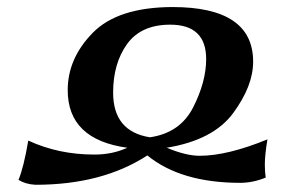

<svg xmlns="http://www.w3.org/2000/svg" viewBox="-20 -507 817 537"><path d="M79.1 9.8Q51.3 8.3 31.7 -3.9Q45.9 -37.1 59.1 -113.8Q143.6 -74.7 243.7 -74.7Q294.9 -74.7 335.9 -93.8Q169.4 -116.7 169.4 -254.9Q169.4 -343.8 239.5 -415.3Q309.6 -486.8 462.4 -487.3Q688 -487.3 688 -334.5Q688 -266.6 632.3 -190.9Q576.7 -115.2 446.3 -93.8Q500 -71.3 538.6 -71.3Q615.7 -71.3 728 -117.2Q720.7 -73.7 720.7 -46.4Q720.7 -27.8 723.1 -10.3Q689 3.9 652.8 4.4Q485.8 4.4 392.1 -72.3Q266.1 9.8 79.1 9.8ZM399.4 -123Q483.9 -135.3 520.3 -206.8Q556.6 -278.3 556.6 -341.8Q556.6 -438 456.1 -438Q374.5 -438 335.4 -383.8Q296.4 -329.6 296.4 -248Q296.4 -139.2 399.4 -123Z"/></svg>

Font: Kelvinch
Style: Bold Italic
Weight: 700
Italic angle: -10°
Designer: Paul James Miller
Foundry: High-Logic / Made with FontCreator
Version: Version 3.30 September 23, 2016